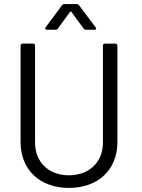

<svg xmlns="http://www.w3.org/2000/svg" viewBox="-20 -914 695 942"><path d="M210 -768H251C256 -768 261 -769 264 -774L324 -856C325 -858 329 -858 330 -856L390 -774C393 -769 398 -768 403 -768H443C451 -768 454 -774 449 -780L368 -888C365 -893 360 -894 355 -894H297C292 -894 287 -893 284 -888L204 -780C199 -774 202 -768 210 -768ZM318 8C461 8 556 -81 556 -216V-690C556 -696 552 -700 546 -700H495C489 -700 485 -696 485 -690V-214C485 -119 418 -54 318 -54C218 -54 152 -119 152 -214V-690C152 -696 148 -700 142 -700H91C85 -700 81 -696 81 -690V-216C81 -81 176 8 318 8Z"/></svg>

Font: Elastic
Style: elastic
Weight: 400
Designer: Jeremy Tribby
Foundry: Tribby Type
Version: Version 1.422;hotconv 1.0.109;makeotfexe 2.5.65596